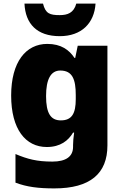

<svg xmlns="http://www.w3.org/2000/svg" viewBox="-20 -807 683 1067"><path d="M511 -787H404C390 -735 355 -723 312 -723C257 -723 233 -731 219 -787H116C121 -675 185 -606 312 -606C433 -606 504 -678 511 -787ZM243 -563C124 -563 42 -463 42 -276C42 -89 122 10 240 10C316 10 360 -26 386 -70H392C388 -43 386 -18 386 -1V9C386 62 348 91 271 91C184 91 133 77 66 49V208C129 232 193 240 282 240C482 240 577 157 577 1V-553H412L398 -485H394C365 -529 320 -563 243 -563ZM315 -415C383 -415 401 -365 401 -279V-256C401 -177 380 -138 318 -138C262 -138 236 -177 236 -273C236 -366 262 -415 315 -415Z"/></svg>

Font: Noto Sans Sinhala Black
Style: Regular
Weight: 900
Designer: Jelle Bosma - Monotype Design Team
Foundry: Monotype Imaging Inc.
Version: Version 2.006